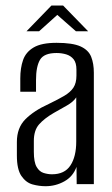

<svg xmlns="http://www.w3.org/2000/svg" viewBox="-20 -658 399 686"><path d="M142.6 7.3Q119.6 7.3 96.2 0.9Q72.8 -5.6 56.6 -29.1Q40.3 -52.6 40.3 -102.5V-150.8Q40.3 -201.2 70.5 -231.7Q100.6 -262.2 153.9 -286.4Q187.9 -302.8 209.7 -315.7Q231.4 -328.5 242.3 -344.9Q253.1 -361.4 253.1 -387.8V-409.1Q253.1 -433.5 243.1 -446.1Q233 -458.7 216.7 -463.7Q200.4 -468.6 182 -468.6Q137.1 -468.6 122.9 -444.3Q108.7 -420.1 108.7 -372.3V-330.3H52.5V-378Q52.5 -415 62.4 -443.5Q72.3 -472 100.3 -488.5Q128.2 -505 182 -505Q239.3 -505 267.7 -492.2Q296.1 -479.3 305.7 -455.2Q315.3 -431.2 315.3 -398.1V0H254L253.3 -61.8Q241.2 -27.6 210 -10.1Q178.9 7.3 142.6 7.3ZM165.6 -35.3Q211.1 -35.3 231.7 -67Q252.4 -98.6 252.4 -152.1V-310.1Q241.9 -294 218.8 -280.9Q195.8 -267.7 172.3 -254.6Q138.2 -234.8 119.6 -213.6Q100.9 -192.3 100.9 -154.4V-115.5Q100.9 -78.7 110.8 -61.7Q120.7 -44.6 136 -40Q151.2 -35.3 165.6 -35.3ZM74.8 -546.4 163.8 -638.2H205.5L294.8 -546.4H251.1L184.7 -604.8L119.8 -546.4Z"/></svg>

Font: Alumni Sans Thin
Style: Regular
Weight: 100
Designer: Robert E. Leuschke
Foundry: Robert E. Leuschke
Version: Version 1.018